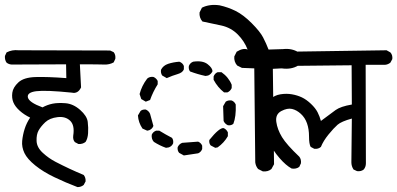

<svg xmlns="http://www.w3.org/2000/svg" viewBox="-29 -762 1630 788"><path d="M289.1 5.9Q240.2 -12.7 194.3 -34.7Q148.4 -56.6 115.7 -83Q83 -109.4 71.3 -133.8Q59.6 -158.2 62 -183.6Q64.5 -209 72.3 -233.4Q80.1 -257.8 94.7 -279.3Q70.3 -291 51.8 -307.6Q33.2 -324.2 25.9 -341.8Q18.6 -359.4 21.5 -381.3Q24.4 -403.3 46.4 -423.8Q68.4 -444.3 116.7 -445.8Q165 -447.3 243.2 -441.4L242.2 -498L18.6 -497.1Q6.8 -498 -2 -504.9Q-9.8 -515.6 -8.8 -532.2L-2 -546.9Q20.5 -558.6 46.9 -555.7L422.9 -554.7L437.5 -547.9Q446.3 -537.1 444.3 -520.5L437.5 -505.9Q419.9 -496.1 398.4 -497.1Q377 -498 298.8 -498L303.7 -403.3Q291 -376 265.6 -381.8Q159.2 -392.6 120.1 -387.7Q81.1 -382.8 85.4 -362.3Q89.8 -341.8 145.5 -321.3Q165 -332 186.5 -336.4Q208 -340.8 239.7 -338.4Q271.5 -335.9 299.8 -311Q328.1 -286.1 331.1 -261.7Q334 -237.3 332.5 -215.3Q331.1 -193.4 322.3 -179.7Q310.5 -169.9 293 -170.9L278.3 -178.7Q269.5 -188.5 271.5 -205.1Q278.3 -248 258.8 -266.6Q239.3 -285.2 207 -281.2Q174.8 -277.3 156.7 -260.3Q138.7 -243.2 129.4 -226.6Q120.1 -210 121.1 -183.6Q122.1 -157.2 146.5 -134.8Q170.9 -112.3 199.2 -97.7Q227.5 -83 256.8 -69.3Q286.1 -55.7 314.5 -43.9Q323.2 -33.2 322.3 -17.6L314.5 -2.9Q303.7 5.9 289.1 5.9Z M1049.8 -58.6 1030.3 -68.4Q1020.5 -80.1 1018.6 -95.7L1014.6 -481.4L963.9 -483.4L944.3 -493.2Q930.7 -508.8 932.6 -530.3L942.4 -549.8Q969.7 -566.4 987.3 -558.6Q973.6 -593.8 946.3 -621.1Q918.9 -648.4 879.9 -657.2Q840.8 -666 801.8 -673.8Q788.1 -689.5 790 -710.9L799.8 -730.5Q831.1 -746.1 872.1 -740.2Q907.2 -732.4 938.5 -716.8Q969.7 -701.2 1003.9 -667Q1038.1 -632.8 1050.8 -608.4Q1063.5 -584 1073.2 -558.6L1132.8 -560.5Q1168 -564.5 1195.3 -547.9Q1207 -534.2 1205.1 -512.7L1195.3 -493.2Q1166 -475.6 1127 -481.4L1090.8 -479.5L1095.7 -87.9L1085 -68.4Q1071.3 -56.6 1049.8 -58.6ZM725.6 -124 706.1 -134.8Q698.2 -144.5 700.2 -158.2Q706.1 -170.9 718.8 -175.8Q751 -177.7 784.2 -180.7Q795.9 -175.8 800.8 -164.1V-150.4Q795.9 -137.7 784.2 -132.8ZM652.3 -155.3Q627 -164.1 602.5 -179.7Q591.8 -191.4 593.8 -209Q598.6 -220.7 611.3 -225.6H625Q650.4 -210 676.8 -196.3Q683.6 -187.5 681.6 -173.8Q676.8 -162.1 664.1 -157.2ZM854.5 -155.3 835.9 -165Q828.1 -173.8 830.1 -187.5Q871.1 -238.3 888.7 -236.3Q900.4 -231.4 906.2 -218.8V-203.1Q890.6 -175.8 864.3 -157.2ZM575.2 -225.6 555.7 -234.4Q539.1 -258.8 537.1 -288.1L547.9 -306.6Q555.7 -313.5 569.3 -312.5Q582 -306.6 586.9 -294.9Q593.8 -270.5 600.6 -245.1Q595.7 -232.4 583 -227.5ZM906.2 -248Q893.6 -253.9 888.7 -265.6L886.7 -326.2L897.5 -344.7Q907.2 -351.6 921.9 -349.6Q933.6 -344.7 938.5 -333Q940.4 -283.2 928.7 -253.9Q919.9 -246.1 906.2 -248ZM569.3 -344.7 550.8 -355.5 543.9 -376Q552.7 -410.2 575.2 -439.5Q585 -448.2 600.6 -446.3Q612.3 -441.4 618.2 -429.7V-416Q598.6 -384.8 586.9 -351.6ZM890.6 -382.8Q864.3 -403.3 847.7 -434.6V-448.2Q852.5 -460.9 864.3 -465.8H879.9Q909.2 -445.3 921.9 -414.1V-400.4Q916 -387.7 904.3 -382.8ZM655.3 -441.4 636.7 -452.1Q629.9 -461.9 631.8 -475.6Q640.6 -493.2 661.1 -500Q681.6 -506.8 707 -508.8Q720.7 -503.9 725.6 -491.2V-477.5Q720.7 -463.9 700.2 -458Q679.7 -452.1 655.3 -441.4ZM814.5 -450.2Q782.2 -457 751 -468.8Q744.1 -477.5 746.1 -491.2Q751 -503.9 763.7 -508.8Q802.7 -514.6 823.2 -498.5Q843.8 -482.4 842.8 -468.8Q836.9 -457 825.2 -452.1Z M1436.5 -59.6 1421.9 -66.4Q1413.1 -80.1 1413.1 -95.7L1415 -275.4Q1372.1 -263.7 1356.4 -250Q1340.8 -236.3 1319.3 -210Q1297.9 -183.6 1288.1 -159.2Q1277.3 -149.4 1260.7 -151.4L1246.1 -159.2Q1239.3 -170.9 1239.3 -201.7Q1239.3 -232.4 1231 -255.9Q1222.7 -279.3 1205.6 -294.9Q1188.5 -310.5 1169.4 -314.9Q1150.4 -319.3 1125.5 -306.2Q1100.6 -293 1105 -261.7Q1109.4 -230.5 1128.4 -199.2Q1147.5 -168 1199.2 -119.1Q1208 -108.4 1206.1 -91.8L1199.2 -77.1Q1186.5 -67.4 1168 -70.3Q1144.5 -83 1118.2 -113.3Q1091.8 -143.6 1067.4 -189.5Q1043 -235.4 1045.9 -271.5Q1048.8 -307.6 1056.6 -323.7Q1064.5 -339.8 1081.1 -355.5Q1097.7 -371.1 1122.1 -375Q1146.5 -378.9 1168.9 -375Q1191.4 -371.1 1210 -362.3Q1228.5 -353.5 1247.1 -335.9Q1265.6 -318.4 1274.4 -301.3Q1283.2 -284.2 1288.1 -265.6Q1328.1 -295.9 1348.6 -310.5Q1369.1 -325.2 1415 -333L1414.1 -494.1L1033.2 -490.2Q1021.5 -491.2 1012.7 -499Q1003.9 -508.8 1005.9 -525.4L1012.7 -541L1027.3 -547.9L1557.6 -555.7L1573.2 -546.9Q1583 -536.1 1581.1 -519.5L1573.2 -504.9Q1563.5 -497.1 1551.8 -496.1H1471.7L1472.7 -91.8Q1472.7 -77.1 1463.9 -66.4Q1453.1 -57.6 1436.5 -59.6Z"/></svg>

Font: JasonHandwriting4
Style: Regular
Weight: 400
Version: Version 1.01.21